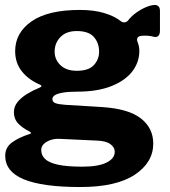

<svg xmlns="http://www.w3.org/2000/svg" viewBox="-20 -578 683 773"><path d="M604 -558Q612 -558 618 -552.5Q624 -547 624 -534V-455Q624 -439 617 -433Q610 -427 599 -430Q588 -433 575.5 -434Q563 -435 553 -434Q527 -433 533 -411Q536 -404 538.5 -394.5Q541 -385 541 -373Q541 -328 513 -291Q485 -254 429 -231.5Q373 -209 291 -209Q255 -209 232.5 -205Q210 -201 200.5 -194.5Q191 -188 191 -179Q191 -167 203.5 -162.5Q216 -158 243 -156L391 -147Q498 -140 547.5 -101Q597 -62 597 0Q597 76 522.5 125.5Q448 175 303 175Q151 175 76 144Q1 113 1 49Q1 15 29 -5Q57 -25 98 -38Q111 -42 98 -49Q73 -61 54.5 -79.5Q36 -98 36 -127Q36 -149 50.5 -167Q65 -185 88.5 -199.5Q112 -214 139 -225Q144 -227 146.5 -230Q149 -233 141 -237Q93 -258 67 -292Q41 -326 41 -372Q41 -446 107 -492Q173 -538 302 -538Q358 -538 399.5 -525.5Q441 -513 466 -493Q474 -487 482 -488Q490 -489 495 -495Q509 -513 528.5 -527Q548 -541 568.5 -549.5Q589 -558 604 -558ZM289 -293Q337 -293 358 -316Q379 -339 379 -370Q379 -405 358 -429Q337 -453 289 -453Q247 -453 223.5 -429Q200 -405 200 -370Q200 -338 223.5 -315.5Q247 -293 289 -293ZM220 -19Q200 -20 183 -14Q166 -8 156 2Q146 12 146 26Q146 47 161.5 62Q177 77 213 85Q249 93 312 93Q376 93 409 76.5Q442 60 442 33Q442 15 424 2Q406 -11 369 -12Z"/></svg>

Font: Libre Franklin ExtraBold
Style: Regular
Weight: 800
Designer: Pablo Impallari, Rodrigo Fuenzalida, Nhung Nguyen
Foundry: Impallari Type
Version: Version 3.000